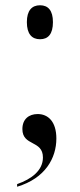

<svg xmlns="http://www.w3.org/2000/svg" viewBox="-20 -555 302 729"><path d="M132 -406C163 -406 181 -426 181 -471C181 -515 163 -535 132 -535C101 -535 82 -515 82 -471C82 -426 101 -406 132 -406ZM45 144V154C152 122 194 45 194 -29C194 -94 162 -122 123 -122C90 -122 65 -103 65 -65C65 1 143 -24 143 43C143 92 100 125 45 144Z"/></svg>

Font: Noto Serif Display SemiCondensed
Style: Regular
Weight: 400
Width: 4
Designer: Monotype Design Team
Foundry: Monotype Imaging Inc.
Version: Version 2.009